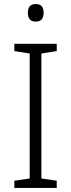

<svg xmlns="http://www.w3.org/2000/svg" viewBox="-20 -931 351 951"><path d="M261 0H51V-36L127 -47V-666L51 -678V-714H261V-678L185 -666V-47L261 -36ZM157 -911Q196 -911 196 -868Q196 -824 157 -824Q118 -824 118 -868Q118 -911 157 -911Z"/></svg>

Font: Noto Sans Sinhala Light
Style: Regular
Weight: 300
Designer: Jelle Bosma - Monotype Design Team
Foundry: Monotype Imaging Inc.
Version: Version 2.006; ttfautohint (v1.8.4.7-5d5b)